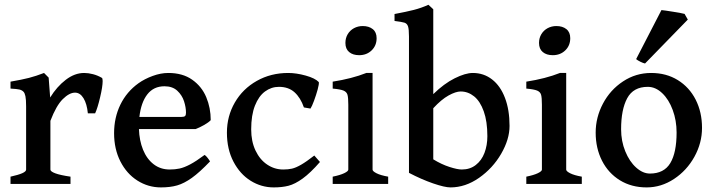

<svg xmlns="http://www.w3.org/2000/svg" viewBox="-20 -777 3019 811"><path d="M351.1 -298.3Q347.2 -338.4 332.8 -362.1Q318.4 -385.7 296.9 -385.7Q272.9 -385.7 245.1 -358.2Q217.3 -330.6 192.9 -266.6V-60.5Q192.9 -52.7 213.6 -44.9Q234.4 -37.1 277.8 -30.8V0H24.4V-30.8Q57.6 -38.1 74 -45.4Q90.3 -52.7 90.3 -60.5V-327.6Q90.3 -356.9 87.4 -370.6Q84.5 -384.3 79.1 -389.6Q72.3 -396.5 61.8 -398.9Q51.3 -401.4 24.4 -402.8V-432.1Q72.8 -440.4 102.3 -448Q131.8 -455.6 166 -468.8L185.5 -449.2L191.9 -365.2Q220.2 -411.1 257.8 -439.9Q295.4 -468.8 335.4 -468.8Q353.5 -468.8 373 -463.6Q392.6 -458.5 410.2 -448.2Q413.6 -446.3 413.6 -434.6Q413.6 -411.1 402.8 -365.7Q392.1 -320.3 381.8 -298.3Z M566.9 -231.9Q568.4 -183.6 584.2 -144.5Q600.1 -105.5 628.9 -83.3Q657.7 -61 696.8 -61Q719.7 -61 738.8 -65.2Q757.8 -69.3 783 -82.5Q808.1 -95.7 844.2 -122.6Q849.6 -119.6 856.4 -110.8Q863.3 -102.1 867.2 -95.2Q822.8 -48.8 790.3 -25.6Q757.8 -2.4 728.5 6.1Q699.2 14.6 659.7 14.6Q606 14.6 560.5 -14.2Q515.1 -43 488.5 -95.2Q461.9 -147.5 461.9 -214.4Q461.9 -280.3 488.5 -335Q515.1 -389.6 564.9 -425.3Q590.8 -443.8 625 -456.3Q659.2 -468.8 690.9 -468.8Q751.5 -468.8 791.7 -440.4Q832 -412.1 851.1 -366.7Q870.1 -321.3 870.1 -269.5Q861.8 -260.3 843 -249.5Q824.2 -238.8 806.6 -231.9ZM747.1 -283.2Q757.8 -283.2 761.7 -286.9Q765.6 -290.5 765.6 -300.8Q765.6 -323.7 757.3 -349.4Q749 -375 728.8 -393.8Q708.5 -412.6 674.8 -412.6Q628.9 -412.6 602.3 -378.4Q575.7 -344.2 568.8 -283.2Z M938.5 -216.8Q938.5 -286.1 971.9 -344Q1005.4 -401.9 1064.7 -435.3Q1124 -468.8 1197.3 -468.8Q1231.4 -468.8 1271.2 -457.8Q1311 -446.8 1326.7 -430.2Q1328.1 -422.4 1321.8 -398.9Q1315.4 -375.5 1306.4 -351.3Q1297.4 -327.1 1291.5 -318.4L1263.7 -323.2Q1249.5 -364.3 1224.1 -387.2Q1198.7 -410.2 1158.2 -410.2Q1126 -410.2 1099.4 -390.6Q1072.8 -371.1 1056.9 -330.8Q1041 -290.5 1041 -230.5Q1041 -179.7 1059.3 -141.1Q1077.6 -102.5 1108.6 -81.8Q1139.6 -61 1176.3 -61Q1197.3 -61 1213.4 -64.7Q1229.5 -68.4 1251.7 -81.1Q1273.9 -93.8 1307.6 -120.1L1331.5 -92.8Q1291 -46.4 1258.5 -22.9Q1226.1 0.5 1198.7 7.6Q1171.4 14.6 1136.2 14.6Q1084 14.6 1038.8 -13.4Q993.7 -41.5 966.1 -94.2Q938.5 -147 938.5 -216.8Z M1439 -595.7Q1439 -616.2 1448.7 -632.6Q1458.5 -648.9 1475.3 -658Q1492.2 -667 1512.2 -667Q1538.1 -667 1554.4 -654.1Q1570.8 -641.1 1570.8 -615.7Q1570.8 -584.5 1549.8 -564.2Q1528.8 -543.9 1497.1 -543.9Q1470.7 -543.9 1454.8 -557.1Q1439 -570.3 1439 -595.7ZM1385.3 -30.8Q1416.5 -37.1 1433.8 -45.4Q1451.2 -53.7 1451.2 -60.5V-319.8V-334.5Q1451.2 -364.3 1447.8 -376.5Q1444.3 -388.7 1431.2 -394.3Q1418 -399.9 1385.3 -402.8V-432.1Q1466.8 -444.8 1527.3 -468.8H1553.7V-60.5Q1553.7 -53.7 1570.3 -45.2Q1586.9 -36.6 1619.6 -30.8V0H1385.3Z M1707.5 -46.9V-623Q1707.5 -653.8 1703.4 -665.8Q1699.2 -677.7 1688.5 -681.2Q1677.7 -684.6 1646.5 -688.5V-717.8Q1696.3 -727.1 1727.8 -735.1Q1759.3 -743.2 1789.6 -756.8Q1794.9 -752 1801.3 -746.1Q1807.6 -740.2 1810.1 -737.8V-379.4Q1855.5 -423.8 1900.6 -446.3Q1945.8 -468.8 1977.1 -468.8Q2023.4 -468.8 2058.6 -441.4Q2093.8 -414.1 2113 -363.5Q2132.3 -313 2132.3 -245.1Q2132.3 -188.5 2096.9 -127.4Q2061.5 -66.4 2003.7 -25.9Q1945.8 14.6 1882.8 14.6Q1858.4 14.6 1809.1 -2.4Q1759.8 -19.5 1707.5 -46.9ZM1810.1 -319.8V-104Q1845.2 -82.5 1878.7 -71.8Q1912.1 -61 1930.7 -61Q1965.3 -61 1989.7 -80.1Q2014.2 -99.1 2026.4 -131.1Q2038.6 -163.1 2038.6 -201.7Q2038.6 -264.2 2023.4 -306.6Q2008.3 -349.1 1982.7 -369.9Q1957 -390.6 1925.8 -390.6Q1905.3 -390.6 1874.8 -373.8Q1844.2 -356.9 1810.1 -319.8Z M2256.8 -595.7Q2256.8 -616.2 2266.6 -632.6Q2276.4 -648.9 2293.2 -658Q2310.1 -667 2330.1 -667Q2356 -667 2372.3 -654.1Q2388.7 -641.1 2388.7 -615.7Q2388.7 -584.5 2367.7 -564.2Q2346.7 -543.9 2314.9 -543.9Q2288.6 -543.9 2272.7 -557.1Q2256.8 -570.3 2256.8 -595.7ZM2203.1 -30.8Q2234.4 -37.1 2251.7 -45.4Q2269 -53.7 2269 -60.5V-319.8V-334.5Q2269 -364.3 2265.6 -376.5Q2262.2 -388.7 2249 -394.3Q2235.8 -399.9 2203.1 -402.8V-432.1Q2284.7 -444.8 2345.2 -468.8H2371.6V-60.5Q2371.6 -53.7 2388.2 -45.2Q2404.8 -36.6 2437.5 -30.8V0H2203.1Z M2496.1 -216.8Q2496.1 -281.2 2526.9 -339.4Q2557.6 -397.5 2611.6 -433.1Q2665.5 -468.8 2730.5 -468.8Q2794.4 -468.8 2843 -438.7Q2891.6 -408.7 2918.5 -356Q2945.3 -303.2 2945.3 -236.8Q2945.3 -172.9 2913.1 -114.7Q2880.9 -56.6 2826.9 -21Q2772.9 14.6 2711.4 14.6Q2647.5 14.6 2598.6 -15.4Q2549.8 -45.4 2522.9 -98.1Q2496.1 -150.9 2496.1 -216.8ZM2603.5 -231Q2603.5 -181.2 2621.1 -137.9Q2638.7 -94.7 2667 -69.3Q2695.3 -43.9 2725.1 -43.9Q2784.7 -43.9 2811.3 -88.1Q2837.9 -132.3 2837.9 -217.3Q2837.9 -268.1 2821.5 -312.5Q2805.2 -356.9 2777.1 -383.5Q2749 -410.2 2716.3 -410.2Q2655.3 -410.2 2629.4 -362.3Q2603.5 -314.5 2603.5 -231ZM2667 -527.3 2773.9 -734.4Q2786.1 -733.4 2823.7 -727.3Q2861.3 -721.2 2871.6 -718.3L2885.3 -694.3L2704.6 -508.8Q2696.8 -510.3 2685.1 -516.1Q2673.3 -522 2667 -527.3Z"/></svg>

Font: David Libre Medium
Style: Regular
Weight: 500
Version: Version 1.000